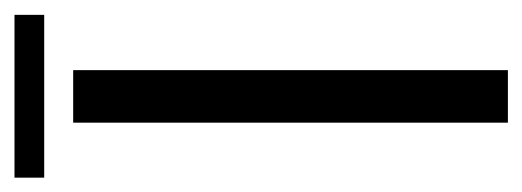

<svg xmlns="http://www.w3.org/2000/svg" viewBox="-270 -473 721 265"><g transform="rotate(-90 90.5 -340.5)"><path d="M53.7 0V-600H126.2V0ZM-22.2 -681H202.5V-640H-22.2Z"/></g></svg>

Font: Big Shoulders Stencil Thin
Style: Regular
Weight: 100
Designer: Patric King
Foundry: XO Type Co
Version: Version 2.001